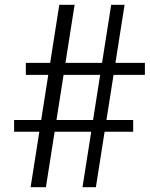

<svg xmlns="http://www.w3.org/2000/svg" viewBox="-20 -783 626 803"><path d="M39 -232V-281H537V-232ZM88 -470V-520H586V-470ZM108 0 228 -763H292L172 0ZM325 0 445 -763H501L381 0Z"/></svg>

Font: Libre Bodoni
Style: Italic
Weight: 400
Italic angle: -13°
Designer: Pablo Impallari, Rodrigo Fuenzalida
Foundry: Impallari Type
Version: Version 2.005;gftools[0.9.23]